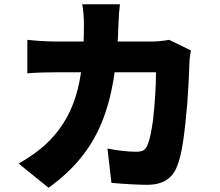

<svg xmlns="http://www.w3.org/2000/svg" viewBox="-20 -831 1040 906"><path d="M539 -717Q535 -569 515.5 -454Q496 -339 458 -248Q420 -157 358.5 -82.5Q297 -8 209 55L68 -59Q163 -114 216 -170Q310 -266 346 -407Q376 -522 376 -714Q376 -769 368 -811H546Q541 -774 539 -717ZM874 -538Q873 -478 864 -346Q855 -239 844 -163.5Q833 -88 815 -45Q782 41 675 41Q612 41 506 32L487 -130Q565 -115 623 -115Q648 -115 659.5 -123.5Q671 -132 678 -152Q691 -184 702 -264Q716 -387 716 -490H250Q168 -490 109 -485V-643Q184 -635 250 -635H695Q733 -635 778 -643L881 -593Q874 -556 874 -538Z"/></svg>

Font: Merged Yaku Han JP Black
Style: Regular
Weight: 900
Designer: Ryoko NISHIZUKA 西塚涼子 (kana, bopomofo & ideographs); Paul D. Hunt (Latin, Greek & Cyrillic); Sandoll Communications 산돌커뮤니
Foundry: Adobe
Version: Version 2.004